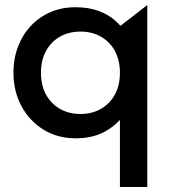

<svg xmlns="http://www.w3.org/2000/svg" viewBox="-20 -539 686 769"><path d="M460.3 210V-111.6L483.2 -86.9Q450 -39.4 400.5 -12.2Q351.1 15 283.6 15Q209.8 15 153.4 -20.2Q97.1 -55.4 65.4 -115Q33.8 -174.6 33.8 -247.5Q33.8 -304 52.1 -351.9Q70.3 -399.9 103.5 -435.3Q136.7 -470.8 182.1 -490.4Q227.6 -510 282.1 -510Q333.6 -510 373 -495.9Q412.4 -481.9 440.6 -457.2Q468.8 -432.5 486.9 -400.9L447.4 -369.8V-423.9L569.9 -518.8V210ZM302.2 -82.5Q348.2 -82.5 383.9 -102.8Q419.6 -123 440 -159.9Q460.3 -196.9 460.3 -247.5Q460.3 -298.1 439.9 -335.2Q419.4 -372.3 383.7 -392.4Q348 -412.5 302.2 -412.5Q256.4 -412.5 220.7 -392.4Q184.9 -372.3 164.5 -335.2Q144.1 -298.1 144.1 -247.5Q144.1 -196.9 164.4 -159.9Q184.8 -123 220.5 -102.8Q256.2 -82.5 302.2 -82.5Z"/></svg>

Font: Geologica-Sharp
Style: Regular
Weight: 100
Designer: Sindre Bremnes, Frode Helland
Foundry: Monokrom Skriftforlag AS
Version: Version 1.010;gftools[0.9.28]